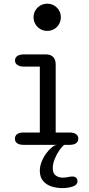

<svg xmlns="http://www.w3.org/2000/svg" viewBox="-20 -762 469 1010"><path d="M104.5 -65H189.5V-411.5H108.5Q84.5 -411.5 71.8 -420Q59 -428.5 59 -444Q59 -459.5 71.8 -467.8Q84.5 -476 108.5 -476H219Q273 -476 273 -422V-65H345.5Q368 -65 380 -56.5Q392 -48 392 -32Q392 -17 380 -8.5Q368 0 345.5 0H104.5Q82 0 70.2 -8.5Q58.5 -17 58.5 -32Q58.5 -48 70.2 -56.5Q82 -65 104.5 -65ZM156.5 -671.5Q156.5 -691 166.2 -707.2Q176 -723.5 192.2 -733Q208.5 -742.5 228.5 -742.5Q248.5 -742.5 264.8 -733Q281 -723.5 290.5 -707.2Q300 -691 300 -671.5Q300 -651.5 290.5 -635Q281 -618.5 264.8 -609Q248.5 -599.5 228.5 -599.5Q208.5 -599.5 192.2 -609Q176 -618.5 166.2 -635Q156.5 -651.5 156.5 -671.5ZM307.5 227.5Q277 227.5 250 218.5Q223 209.5 206.2 189.2Q189.5 169 189.5 136.5Q189.5 113 198.8 89.2Q208 65.5 222.5 45.8Q237 26 252.2 13.5Q267.5 1 279.5 0H318.5Q307 7.5 292.8 27.8Q278.5 48 268 73.8Q257.5 99.5 257.5 123Q257.5 149.5 273 161Q288.5 172.5 310.5 172.5Q317.5 172.5 326 171.5Q334.5 170.5 341 169Q347 167.5 352 167Q357 166.5 361 166.5Q374.5 166.5 381 173.5Q387.5 180.5 387.5 191Q387.5 211 362.5 219.2Q337.5 227.5 307.5 227.5Z"/></svg>

Font: Sono
Style: Regular
Weight: 400
Designer: Tyler Finck
Foundry: Tyler Finck
Version: Version 2.112